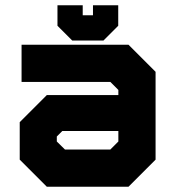

<svg xmlns="http://www.w3.org/2000/svg" viewBox="-20 -710 666 730"><path d="M158 0 55 -103V-245.5L158 -348.5H430V-368L399.5 -398.5H62V-540H468.5L571.5 -437V-103L468.5 0ZM194.5 -69 130.5 -132V-225L183.5 -278H502V-137L433 -69ZM194.5 -69H433L502 -137V-403L437 -467H124.5H437L502 -403V-278H183.5L130.5 -225V-132ZM227 -141.5H399.5L430 -172V-212H217L196 -191V-172ZM254.5 -556 198.5 -612V-690H294.5V-652H333.5V-690H429.5V-612L373.5 -556ZM280.5 -600H348.5L381.5 -636V-649V-636L348.5 -600H280.5L247.5 -636V-649V-636Z"/></svg>

Font: Tourney Black
Style: Regular
Weight: 900
Version: Version 1.015